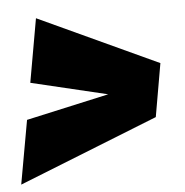

<svg xmlns="http://www.w3.org/2000/svg" viewBox="-52 -532 559 579"><g transform="rotate(-5 227.0 -243.0)"><path d="M-10.5 5 411.5 -162.5 439.5 -323.5 77.5 -491 43.5 -298.5 274.5 -243.5 24 -188Z"/></g></svg>

Font: Anybody Black
Style: Italic
Weight: 900
Italic angle: -10°
Designer: Tyler Finck
Foundry: Etcetera Type Company
Version: Version 1.113;gftools[0.9.25]